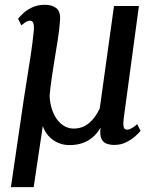

<svg xmlns="http://www.w3.org/2000/svg" viewBox="-20 -584 641 786"><path d="M117.9 182H24.7L77 -175Q83.9 -221.3 91.6 -268.3Q99.4 -315.2 106.6 -363.5Q113.7 -411.8 118.9 -462.8Q119.6 -480.8 116.2 -490Q112.8 -499.2 103 -499.2Q94.6 -499.2 86.2 -494.2Q77.8 -489.1 67.7 -480.1L53.8 -507.1Q58.4 -513.3 72.3 -527.1Q86.3 -540.9 109.3 -552.6Q132.3 -564.4 163.6 -564.4Q192.9 -564.4 210.6 -550.6Q228.3 -536.7 225.8 -501.2Q223.1 -462.2 216.2 -419.1Q209.3 -376 202.3 -333Q198.8 -311.5 196.1 -293.5Q193.3 -275.6 191 -259.4Q188.7 -243.2 186.7 -226.9Q184.8 -210.7 183.1 -192Q184.4 -162.7 192.2 -138.2Q199.9 -113.7 213.1 -95.6Q226.4 -77.5 243.7 -67.6Q260.9 -57.7 281.7 -57.7Q317.9 -57.7 344.7 -80.3Q371.5 -103 388.4 -140.3L446.7 -559.5H548.7L486.4 -98.5Q483.7 -77.6 486.1 -65.4Q488.4 -53.1 500.4 -53.1Q508.5 -53.1 519.6 -59.4Q530.7 -65.7 541.7 -75.8L555.4 -48.5Q550.6 -41.6 535.2 -27.6Q519.9 -13.6 497.5 -2.1Q475.2 9.3 448.2 9.3Q429.1 9.3 415 3.6Q400.9 -2.2 394.5 -17.6Q388.1 -33.1 391.8 -61.8Q377.6 -37.1 358.3 -21.1Q339.1 -5.1 315.6 2.4Q292.1 10 265 10Q238 10 215.7 -0.3Q193.5 -10.5 177.9 -28.4Q162.4 -46.3 155.2 -68.2Z"/></svg>

Font: Merriweather 7pt Light
Style: Italic
Weight: 300
Italic angle: -7.8°
Designer: Eben Sorkin
Foundry: Eben Sorkin
Version: Version 2.200;gftools[0.9.31]